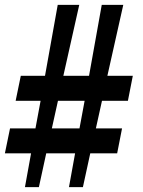

<svg xmlns="http://www.w3.org/2000/svg" viewBox="-21 -738 583 785"><path d="M261 27 286 -111H168L138 27H81L106 -111H-1L20 -213H124L145 -326H43L64 -428H163L215 -718H303L238 -428H343L395 -718H483L418 -428H522L502 -326H396L371 -213H478L458 -111H348L318 27ZM216 -326 191 -213H304L325 -326Z"/></svg>

Font: Lobster Two
Style: Bold Italic
Weight: 700
Designer: Pablo Impallari
Foundry: Pablo Impallari. www.impallari.com
Version: Version 2.000